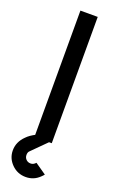

<svg xmlns="http://www.w3.org/2000/svg" viewBox="-173 -744 616 1000"><g transform="rotate(20 134.5 -244.0)"><path d="M205 166 143 123Q142 124 141.5 125Q141 126 139 127Q129 137 115 137Q100 137 90 127Q80 117 80 102Q80 95 82 89Q84 83 90 78L182 -14H92Q60 2 42 21Q5 57 5 104Q5 148 37 180Q69 212 115 212Q160 212 192 180Q195 177 198.5 173.5Q202 170 205 166ZM87 0H183V-700H87Z"/></g></svg>

Font: Unageo
Style: Medium
Weight: 500
Designer: Richard Sepsi
Foundry: Richard Sepsi
Version: Version 2.000